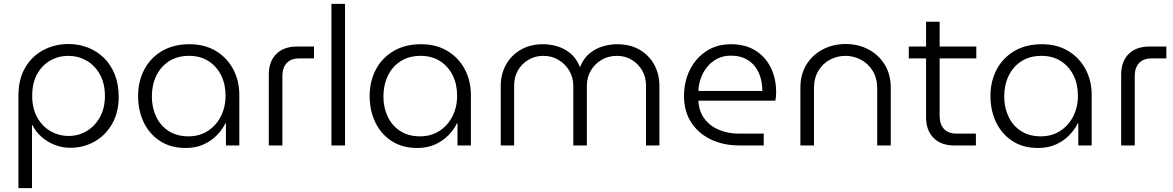

<svg xmlns="http://www.w3.org/2000/svg" viewBox="-20 -750 6047 990"><path d="M333 -523Q387 -523 434 -504.5Q481 -486 516.5 -451Q552 -416 572 -365.5Q592 -315 592 -251Q592 -170 558 -111Q524 -52 467.5 -20Q411 12 342 12Q300 12 262 -3Q224 -18 194 -44.5Q164 -71 147 -105H145V220H75V-256Q75 -342 110 -401.5Q145 -461 204 -492Q263 -523 333 -523ZM332 -462Q282 -462 239.5 -438Q197 -414 171.5 -368Q146 -322 146 -256Q146 -191 172 -144.5Q198 -98 241 -73.5Q284 -49 334 -49Q384 -49 426.5 -74Q469 -99 495 -145.5Q521 -192 521 -255Q521 -320 495 -366.5Q469 -413 426 -437.5Q383 -462 332 -462Z M937 13Q860 13 805 -23Q750 -59 721 -119.5Q692 -180 692 -255Q692 -331 724 -391.5Q756 -452 815.5 -487Q875 -522 957 -522Q1036 -522 1093.5 -487Q1151 -452 1182.5 -393Q1214 -334 1214 -260V0H1145V-114H1142Q1128 -84 1100 -54.5Q1072 -25 1031.5 -6Q991 13 937 13ZM952 -47Q1008 -47 1051 -74.5Q1094 -102 1118.5 -149.5Q1143 -197 1143 -257Q1143 -316 1120 -362Q1097 -408 1055 -435Q1013 -462 955 -462Q895 -462 852 -434.5Q809 -407 786 -359.5Q763 -312 763 -252Q763 -196 785 -149Q807 -102 849.5 -74.5Q892 -47 952 -47Z M1366 0V-365Q1366 -433 1404.5 -471.5Q1443 -510 1511 -510H1599V-449H1525Q1481 -449 1458.5 -425Q1436 -401 1436 -357V0Z M1689 0V-730H1759V0Z M2131 13Q2054 13 1999 -23Q1944 -59 1915 -119.5Q1886 -180 1886 -255Q1886 -331 1918 -391.5Q1950 -452 2009.5 -487Q2069 -522 2151 -522Q2230 -522 2287.5 -487Q2345 -452 2376.5 -393Q2408 -334 2408 -260V0H2339V-114H2336Q2322 -84 2294 -54.5Q2266 -25 2225.5 -6Q2185 13 2131 13ZM2146 -47Q2202 -47 2245 -74.5Q2288 -102 2312.5 -149.5Q2337 -197 2337 -257Q2337 -316 2314 -362Q2291 -408 2249 -435Q2207 -462 2149 -462Q2089 -462 2046 -434.5Q2003 -407 1980 -359.5Q1957 -312 1957 -252Q1957 -196 1979 -149Q2001 -102 2043.5 -74.5Q2086 -47 2146 -47Z M2562 0V-308Q2562 -367 2588.5 -415.5Q2615 -464 2664 -493Q2713 -522 2781 -522Q2816 -522 2852.5 -511.5Q2889 -501 2920.5 -475.5Q2952 -450 2970 -405H2971Q2989 -450 3021 -475.5Q3053 -501 3090 -511.5Q3127 -522 3161 -522Q3230 -522 3279 -493Q3328 -464 3354 -415.5Q3380 -367 3380 -308V0H3311V-308Q3311 -353 3291 -387Q3271 -421 3237.5 -441.5Q3204 -462 3161 -462Q3117 -462 3082 -441.5Q3047 -421 3026.5 -386Q3006 -351 3006 -308V0H2936V-308Q2936 -351 2915 -386Q2894 -421 2859.5 -441.5Q2825 -462 2781 -462Q2739 -462 2704.5 -441.5Q2670 -421 2650.5 -387Q2631 -353 2631 -308V0Z M3793 0Q3711 0 3646.5 -30.5Q3582 -61 3544.5 -118Q3507 -175 3507 -255Q3507 -329 3537 -389.5Q3567 -450 3621.5 -486Q3676 -522 3749 -522Q3824 -522 3876 -489Q3928 -456 3955 -400Q3982 -344 3982 -274Q3982 -264 3981 -252Q3980 -240 3978 -231H3581Q3584 -175 3613 -137Q3642 -99 3688.5 -80Q3735 -61 3789 -61H3918V0ZM3581 -281H3911Q3911 -301 3907 -325.5Q3903 -350 3892.5 -374Q3882 -398 3863.5 -418Q3845 -438 3816.5 -450.5Q3788 -463 3747 -463Q3709 -463 3678 -447Q3647 -431 3626 -404.5Q3605 -378 3593.5 -346Q3582 -314 3581 -281Z M4107 0V-297Q4107 -367 4138.5 -417.5Q4170 -468 4223 -495.5Q4276 -523 4340 -523Q4405 -523 4457.5 -495.5Q4510 -468 4541.5 -417.5Q4573 -367 4573 -297V0H4503V-294Q4503 -347 4480 -384.5Q4457 -422 4419.5 -442Q4382 -462 4339 -462Q4297 -462 4260 -442.5Q4223 -423 4200 -385.5Q4177 -348 4177 -294V0Z M4900 0Q4832 0 4793.5 -39Q4755 -78 4755 -145V-638H4825V-153Q4825 -109 4847.5 -85Q4870 -61 4914 -61H5012V0ZM4666 -449V-510H5014V-449Z M5332 13Q5255 13 5200 -23Q5145 -59 5116 -119.5Q5087 -180 5087 -255Q5087 -331 5119 -391.5Q5151 -452 5210.5 -487Q5270 -522 5352 -522Q5431 -522 5488.5 -487Q5546 -452 5577.5 -393Q5609 -334 5609 -260V0H5540V-114H5537Q5523 -84 5495 -54.5Q5467 -25 5426.5 -6Q5386 13 5332 13ZM5347 -47Q5403 -47 5446 -74.5Q5489 -102 5513.5 -149.5Q5538 -197 5538 -257Q5538 -316 5515 -362Q5492 -408 5450 -435Q5408 -462 5350 -462Q5290 -462 5247 -434.5Q5204 -407 5181 -359.5Q5158 -312 5158 -252Q5158 -196 5180 -149Q5202 -102 5244.5 -74.5Q5287 -47 5347 -47Z M5761 0V-365Q5761 -433 5799.5 -471.5Q5838 -510 5906 -510H5994V-449H5920Q5876 -449 5853.5 -425Q5831 -401 5831 -357V0Z"/></svg>

Font: MuseoModerno Thin Light
Style: Regular
Weight: 300
Version: Version 1.003